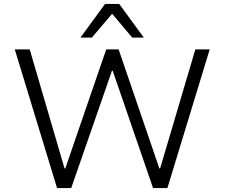

<svg xmlns="http://www.w3.org/2000/svg" viewBox="-20 -956 1142 976"><path d="M270 0 55 -705H131L308 -100H312L520 -705H583L790 -100H794L973 -705H1046L831 0H758L553 -596H549L342 0ZM389 -765 514 -936H586L711 -765H652L550 -886L447 -765Z"/></svg>

Font: Nunito Sans 6pt Light
Style: Regular
Weight: 300
Version: Version 3.101;gftools[0.9.27]